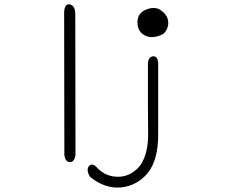

<svg xmlns="http://www.w3.org/2000/svg" viewBox="-20 -745 1040 880"><path d="M326 -33Q320 -2 301 -2Q280 -2 275 -33L274 -689Q276 -728 298 -725Q321 -722 325 -689ZM728 -589Q680 -565 645 -582Q610 -599 610 -643Q610 -686 652 -702Q694 -718 721 -695Q749 -674 751 -645Q753 -612 728 -589ZM705 -459V-128Q705 -11 657 48Q609 106 535 114Q460 121 392 65Q373 31 389 15Q405 -1 429 28Q471 68 528 65Q583 62 623 13Q641 -13 650.5 -51Q660 -89 659 -141Q658 -193 658 -272Q658 -351 658 -459Q662 -485 682 -487Q701 -488 705 -459Z"/></svg>

Font: Yomogi
Style: Regular
Weight: 400
Designer: satsuyako
Foundry: satsuyako
Version: Version 3.100